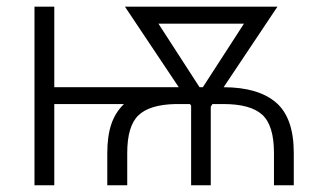

<svg xmlns="http://www.w3.org/2000/svg" viewBox="-20 -548 967 568"><path d="M641.6 -290Q744.6 -289.6 796.9 -244.4Q849.1 -199.2 849.1 -95.2V0H790.5V-95.2Q790.5 -176.8 755.9 -208.5Q721.2 -240.2 641.1 -240.2H608.4L603.5 -232.4V0H545.4V-235.4L542 -240.2H498Q421.9 -238.3 389.2 -206.5Q356.4 -174.8 356.4 -95.2V0H297.4V-95.2Q297.4 -145.5 309.3 -180.7Q321.3 -215.8 346.7 -240.2H140.6V0H82V-528.3H140.6V-290H496.1H505.9H508.8L349.6 -528.3H800.8ZM570.3 -290H580.1L701.7 -478H448.7Z"/></svg>

Font: Franko
Style: Light
Weight: 300
Designer: Google
Version: Version 1.200310; 2013